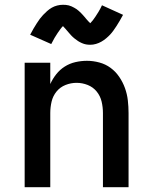

<svg xmlns="http://www.w3.org/2000/svg" viewBox="-20 -782 640 802"><path d="M83 0V-520H190V-431Q200 -453 215 -472Q230 -491 250.5 -504Q271 -517 295 -522.5Q319 -528 343 -528Q369 -528 395 -521Q421 -514 442 -498.5Q463 -483 478 -461Q493 -439 502 -414Q511 -389 514 -362.5Q517 -336 517 -310V0H410V-310Q410 -334 404.5 -357.5Q399 -381 384 -399.5Q369 -418 346.5 -427Q324 -436 300 -436Q276 -436 253.5 -427Q231 -418 216 -399.5Q201 -381 195.5 -357.5Q190 -334 190 -310V0ZM357 -595Q348 -595 339.5 -596.5Q331 -598 322 -602Q313 -606 306 -610.5Q299 -615 291 -621.5Q283 -628 277 -634.5Q271 -641 266 -647Q261 -653 254 -661Q247 -669 243 -673Q237 -667 232 -660Q227 -653 221 -644.5Q215 -636 208 -624Q201 -612 194 -598L106 -637Q113 -651 120 -662.5Q127 -674 133.5 -684.5Q140 -695 146.5 -703.5Q153 -712 160 -719.5Q167 -727 176.5 -735.5Q186 -744 196.5 -750Q207 -756 219 -759Q231 -762 243 -762Q249 -762 255 -761.5Q261 -761 267 -759.5Q273 -758 278.5 -755.5Q284 -753 289.5 -750Q295 -747 299.5 -744Q304 -741 309 -736.5Q314 -732 318.5 -727.5Q323 -723 326.5 -719Q330 -715 333.5 -711Q337 -707 341 -702Q345 -697 349.5 -692.5Q354 -688 357 -685Q363 -691 368 -697.5Q373 -704 379 -713Q385 -722 392 -733.5Q399 -745 406 -760L494 -720Q487 -707 480 -695Q473 -683 466.5 -673Q460 -663 453.5 -654Q447 -645 440 -637.5Q433 -630 423.5 -622Q414 -614 403.5 -608Q393 -602 381 -598.5Q369 -595 357 -595Z"/></svg>

Font: Zed Mono Semibold Extended
Style: Regular
Weight: 600
Width: 7
Monospace: yes
Designer: Belleve Invis
Foundry: Belleve Invis
Version: Version 1.0.0; ttfautohint (v1.8.4)